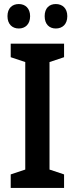

<svg xmlns="http://www.w3.org/2000/svg" viewBox="-20 -930 370 950"><path d="M17 -850C17 -810 41 -789 73 -789C105 -789 129 -810 129 -850C129 -889 105 -910 73 -910C41 -910 17 -890 17 -850ZM201 -850C201 -810 224 -789 256 -789C289 -789 313 -810 313 -850C313 -889 289 -910 256 -910C224 -910 201 -890 201 -850ZM297 0V-67L225 -91V-623L297 -647V-714H33V-647L105 -623V-91L33 -67V0Z"/></svg>

Font: Noto Sans Lao Condensed SemiBold
Style: Regular
Weight: 600
Width: 3
Designer: Monotype Design Team
Foundry: Monotype Imaging Inc.
Version: Version 2.003